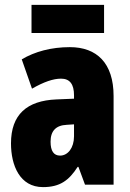

<svg xmlns="http://www.w3.org/2000/svg" viewBox="-20 -756 534 786"><path d="M406 -736H109V-621H406ZM266 -563C190 -563 123 -545 69 -513L111 -393C160 -421 198 -434 230 -434C266 -434 283 -411 283 -366V-352L211 -349C90 -344 25 -287 25 -169C25 -79 61 10 156 10C225 10 262 -17 298 -73H301L328 0H445V-363C445 -498 376 -563 266 -563ZM253 -245 283 -247V-198C283 -151 258 -119 226 -119C200 -119 187 -138 187 -176C187 -220 209 -243 253 -245Z"/></svg>

Font: Noto Sans Oriya ExtCond Blk
Style: Regular
Weight: 900
Width: 2
Designer: Amélie Bonet and Sol Matas
Foundry: Google LLC
Version: Version 2.006